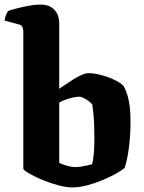

<svg xmlns="http://www.w3.org/2000/svg" viewBox="-23 -820 629 840"><path d="M293 0Q266 0 229.5 -10Q193 -20 159 -34.5Q125 -49 102 -62.5Q79 -76 79 -82V-685Q79 -694 74.5 -702.5Q70 -711 60 -713L-3 -730Q-1 -746 4 -756.5Q9 -767 12 -772Q23 -776 47.5 -782.5Q72 -789 101 -794.5Q130 -800 155 -800Q193 -800 214.5 -777.5Q236 -755 236 -719V-432Q245 -438 261 -448.5Q277 -459 296 -471.5Q315 -484 333.5 -492Q352 -500 364 -500Q381 -500 403.5 -495.5Q426 -491 448 -483Q470 -475 489.5 -464.5Q509 -454 519 -442Q529 -422 535.5 -400Q542 -378 545 -350Q548 -322 548 -285Q548 -226 540.5 -170.5Q533 -115 522 -85Q509 -74 483 -59.5Q457 -45 424.5 -31.5Q392 -18 357.5 -9Q323 0 293 0ZM305 -89Q317 -89 331 -91Q345 -93 358 -96Q371 -99 379 -101Q384 -111 387 -144.5Q390 -178 390 -213Q390 -249 389 -274Q388 -299 386 -319.5Q384 -340 381 -361Q377 -369 365.5 -377.5Q354 -386 342.5 -391.5Q331 -397 326 -397Q313 -397 297 -393.5Q281 -390 265 -384.5Q249 -379 236 -371V-108Q246 -103 258.5 -98.5Q271 -94 283.5 -91.5Q296 -89 305 -89Z"/></svg>

Font: Texturina Medium 12pt ExtraBold
Style: Regular
Weight: 800
Version: Version 1.002